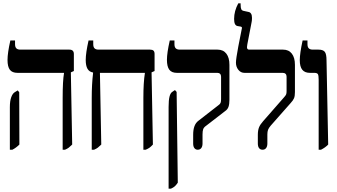

<svg xmlns="http://www.w3.org/2000/svg" viewBox="-20 -889 2015 1149"><path d="M355 -303Q355 -405 363 -451V-453H85Q53 -453 39 -471.5Q25 -490 25 -530Q25 -572 42 -647H70V-625Q70 -607 78 -599.5Q86 -592 102 -592H395Q422 -592 422 -566V-464L404 -456L412 -24Q400 -12 391.5 -5.5Q383 1 369 7H355ZM39 -248Q39 -284 47 -306.5Q55 -329 68 -337L86 -348L95 -337L96 -24Q76 -4 54 7H39Z M905 -464 887 -456 895 -24Q883 -11 874.5 -5Q866 1 852 7H838V-303Q838 -395 847 -451V-453H578L586 -24Q574 -12 565.5 -5.5Q557 1 543 7H529V-303Q529 -385 537 -452V-455Q514 -459 503.5 -477.5Q493 -496 493 -530Q493 -572 510 -647H538V-625Q538 -607 546 -599.5Q554 -592 570 -592H878Q892 -592 898.5 -586Q905 -580 905 -566Z M1136 -30V-83Q1136 -143 1167 -166L1288 -260Q1297 -266 1300 -273.5Q1303 -281 1303 -296V-430Q1303 -441 1297 -447Q1291 -453 1281 -453H1039Q1007 -453 993 -472Q979 -491 979 -531Q979 -572 996 -647H1024V-625Q1024 -607 1032 -599.5Q1040 -592 1056 -592H1282Q1316 -592 1334.5 -568Q1353 -544 1353 -501V-292Q1353 -266 1347.5 -250Q1342 -234 1327 -224L1213 -136Q1200 -127 1196 -116Q1192 -105 1192 -84V-30Q1192 -13 1184.5 -3Q1177 7 1163 7Q1151 7 1143.5 -2.5Q1136 -12 1136 -30ZM989 -249Q989 -289 994.5 -311Q1000 -333 1012 -340L1027 -350L1037 -339L1044 204Q1035 218 1026 226Q1017 234 1003 240H989Z M1523 -30V-82Q1523 -109 1530 -126.5Q1537 -144 1554 -163L1681 -308Q1690 -318 1692.5 -324.5Q1695 -331 1695 -344V-430Q1695 -441 1689 -447Q1683 -453 1672 -453H1443Q1421 -453 1406.5 -471Q1392 -489 1392 -514Q1392 -536 1406 -610.5Q1420 -685 1427 -717L1428 -722Q1428 -728 1420 -730L1402 -733Q1391 -735 1386 -745.5Q1381 -756 1381 -776Q1381 -823 1406 -869H1420V-860Q1420 -842 1424 -833.5Q1428 -825 1442 -823L1465 -818Q1488 -815 1488 -782Q1488 -767 1486 -758L1460 -623L1458 -607Q1458 -592 1471 -592H1674Q1708 -592 1726.5 -568Q1745 -544 1745 -501V-338Q1745 -314 1739.5 -301Q1734 -288 1720 -273L1600 -137Q1588 -123 1584 -112Q1580 -101 1580 -84V-30Q1580 -13 1572.5 -3Q1565 7 1551 7Q1538 7 1530.5 -2.5Q1523 -12 1523 -30Z M1887 -412Q1887 -437 1882.5 -445Q1878 -453 1861 -453H1835Q1804 -453 1789 -471.5Q1774 -490 1774 -529Q1774 -569 1791 -647H1820V-625Q1820 -607 1828 -599.5Q1836 -592 1852 -592H1886Q1913 -592 1923.5 -579Q1934 -566 1934 -528L1944 -24Q1927 -6 1901 7H1887Z"/></svg>

Font: Noto Serif Hebrew Cond
Style: Bold
Weight: 700
Width: 3
Designer: Monotype Design Team
Foundry: Monotype Imaging Inc.
Version: Version 1.000